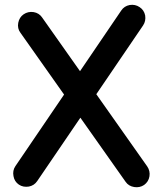

<svg xmlns="http://www.w3.org/2000/svg" viewBox="-20 -729 678 806"><path d="M59.1 45.9C71.3 54.2 85.4 56.6 101.1 54.2C116.2 51.3 127.9 43.5 136.2 31.2L317.4 -234.9L507.3 34.2C515.6 46.4 527.8 53.7 543.5 56.2C558.6 58.6 572.8 55.7 585 47.4C597.2 38.6 605 26.4 607.4 11.2C609.9 -3.9 606.4 -18.1 598.1 -30.3L384.3 -333.5L580.6 -622.1C588.9 -634.3 591.8 -648.4 589.4 -664.1C586.4 -679.2 578.6 -690.9 565.9 -699.2C553.7 -707.5 539.6 -710.4 524.4 -708C509.3 -705.1 497.1 -697.3 488.8 -684.6L315.9 -430.2L156.7 -655.8C148.4 -668 136.2 -675.8 121.1 -678.2C105.5 -680.7 91.3 -677.2 79.1 -668.9C66.9 -660.6 59.6 -648.4 56.6 -633.3C53.7 -617.7 56.6 -603.5 65.9 -591.3L249 -332L44.4 -31.2C36.1 -19 33.7 -4.9 36.6 10.3C39.1 25.4 46.9 37.6 59.1 45.9Z"/></svg>

Font: Mikhak SemiBold
Style: Regular
Weight: 600
Designer: Amin Abedi
Version: Version 3.2